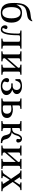

<svg xmlns="http://www.w3.org/2000/svg" viewBox="1909 -2699 802 4660"><g transform="rotate(90 2310.0 -369.0)"><path d="M51.8 -317.9Q51.8 -447.3 81.1 -534.2Q85.9 -548.3 94.2 -564.5Q102.5 -580.6 119.4 -602.8Q136.2 -625 157.5 -643.6Q178.7 -662.1 211.2 -678.2Q243.7 -694.3 280.8 -701.2Q309.1 -706.5 349.1 -711.4Q389.2 -716.3 409.9 -719Q430.7 -721.7 449.5 -729.5Q468.3 -737.3 474.1 -750H500Q492.7 -728.5 483.2 -711.2Q473.6 -693.8 464.1 -681.9Q454.6 -669.9 440.9 -660.6Q427.2 -651.4 417.2 -646.2Q407.2 -641.1 390.6 -636.7Q374 -632.3 364.7 -630.6Q355.5 -628.9 337.6 -626.2Q319.8 -623.5 312 -622.1Q219.7 -606 179.9 -582.3Q140.1 -558.6 116.2 -509.8Q106.9 -492.7 98.4 -447.5Q89.8 -402.3 89.8 -372.1L94.2 -370.1Q107.9 -399.4 123.5 -421.4Q139.2 -443.4 162.1 -462.6Q185.1 -481.9 217 -491.9Q249 -502 289.1 -502Q408.2 -502 468.5 -435.3Q528.8 -368.7 528.8 -245.1Q528.8 -121.6 468.5 -54.7Q408.2 12.2 289.1 12.2Q252.4 12.2 221.9 5.4Q191.4 -1.5 168.7 -12.5Q146 -23.4 127.9 -41.3Q109.9 -59.1 97.9 -77.1Q85.9 -95.2 77.1 -120.4Q68.4 -145.5 63.5 -167.2Q58.6 -189 55.9 -217.5Q53.2 -246.1 52.5 -267.8Q51.8 -289.6 51.8 -317.9ZM187.3 -408.9Q152.8 -351.1 152.8 -245.1Q152.8 -139.2 187.3 -81.1Q221.7 -22.9 289.1 -22.9Q356.4 -22.9 390.6 -81.1Q424.8 -139.2 424.8 -245.1Q424.8 -351.1 390.6 -408.9Q356.4 -466.8 289.1 -466.8Q221.7 -466.8 187.3 -408.9Z M593.8 -90.8Q593.8 -120.1 608.4 -135Q623 -149.9 641.6 -149.9Q659.7 -149.9 673.6 -138.2Q687.5 -126.5 687.5 -110.8Q687.5 -101.6 675 -81.1Q662.6 -60.5 662.6 -46.9Q662.6 -22.9 691.4 -22.9Q795.4 -22.9 795.4 -402.8Q795.4 -417.5 795.2 -424.6Q794.9 -431.6 791.7 -439.2Q788.6 -446.8 785.2 -449.5Q781.7 -452.1 771.7 -454.8Q761.7 -457.5 751.5 -458.5Q741.2 -459.5 720.7 -460.9V-490.2H1161.6V-460.9Q1141.1 -459.5 1130.9 -458.5Q1120.6 -457.5 1110.6 -454.8Q1100.6 -452.1 1096.9 -449.5Q1093.3 -446.8 1090.1 -439.5Q1086.9 -432.1 1086.7 -424.8Q1086.4 -417.5 1086.4 -402.8V-86.9Q1086.4 -72.3 1086.7 -64.9Q1086.9 -57.6 1090.1 -50.3Q1093.3 -43 1096.9 -40.3Q1100.6 -37.6 1110.6 -34.9Q1120.6 -32.2 1130.9 -31.2Q1141.1 -30.3 1161.6 -28.8V0H917.5V-28.8Q938 -30.3 948.2 -31.2Q958.5 -32.2 968.5 -34.9Q978.5 -37.6 982.2 -40.3Q985.8 -43 989 -50.3Q992.2 -57.6 992.4 -64.9Q992.7 -72.3 992.7 -86.9V-399.9Q992.7 -411.6 992.7 -416.7Q992.7 -421.9 991.2 -429.4Q989.7 -437 988.8 -439.2Q987.8 -441.4 983.2 -445.3Q978.5 -449.2 974.6 -450Q970.7 -450.7 960.9 -452.1Q951.2 -453.6 942.6 -454.1Q934.1 -454.6 917.5 -455.1H910.6Q894 -454.6 885.5 -454.1Q877 -453.6 867.2 -452.1Q857.4 -450.7 853.5 -450Q849.6 -449.2 845 -445.3Q840.3 -441.4 839.4 -439.2Q838.4 -437 836.9 -429.4Q835.4 -421.9 835.4 -416.7Q835.4 -411.6 835.4 -399.9Q835.4 12.2 703.6 12.2Q676.3 12.2 655.8 4.4Q635.3 -3.4 623.8 -14.6Q612.3 -25.9 605.2 -40.8Q598.1 -55.7 595.9 -67.6Q593.8 -79.6 593.8 -90.8Z M1225.6 0V-28.8Q1246.1 -30.3 1256.3 -31.2Q1266.6 -32.2 1276.6 -34.9Q1286.6 -37.6 1290 -40.3Q1293.5 -43 1296.6 -50.5Q1299.8 -58.1 1300 -65.2Q1300.3 -72.3 1300.3 -86.9V-402.8Q1300.3 -417.5 1300 -424.6Q1299.8 -431.6 1296.6 -439.2Q1293.5 -446.8 1290 -449.5Q1286.6 -452.1 1276.6 -454.8Q1266.6 -457.5 1256.3 -458.5Q1246.1 -459.5 1225.6 -460.9V-490.2H1469.2V-460.9Q1448.7 -459.5 1438.5 -458.5Q1428.2 -457.5 1418.2 -454.8Q1408.2 -452.1 1404.8 -449.5Q1401.4 -446.8 1398.2 -439.2Q1395 -431.6 1394.8 -424.6Q1394.5 -417.5 1394.5 -402.8V-145L1624.5 -409.2Q1624.5 -442.4 1613.3 -449.7Q1602.1 -457 1549.3 -460.9V-490.2H1793.5V-460.9Q1772.9 -459.5 1762.7 -458.5Q1752.4 -457.5 1742.4 -454.8Q1732.4 -452.1 1728.8 -449.5Q1725.1 -446.8 1721.9 -439.5Q1718.8 -432.1 1718.5 -424.8Q1718.3 -417.5 1718.3 -402.8V-86.9Q1718.3 -72.3 1718.5 -64.9Q1718.8 -57.6 1721.9 -50.3Q1725.1 -43 1728.8 -40.3Q1732.4 -37.6 1742.4 -34.9Q1752.4 -32.2 1762.7 -31.2Q1772.9 -30.3 1793.5 -28.8V0H1549.3V-28.8Q1569.8 -30.3 1580.1 -31.2Q1590.3 -32.2 1600.3 -34.9Q1610.4 -37.6 1614 -40.3Q1617.7 -43 1620.8 -50.3Q1624 -57.6 1624.3 -64.9Q1624.5 -72.3 1624.5 -86.9V-351.1L1394.5 -86.9Q1394.5 -72.3 1394.8 -65.2Q1395 -58.1 1398.2 -50.5Q1401.4 -43 1404.8 -40.3Q1408.2 -37.6 1418.2 -34.9Q1428.2 -32.2 1438.5 -31.2Q1448.7 -30.3 1469.2 -28.8V0Z M1875 -130.9Q1875 -157.7 1889.2 -173.3Q1903.3 -189 1924.3 -189Q1944.8 -189 1960.4 -178.5Q1976.1 -168 1976.1 -148.9Q1976.1 -136.7 1968 -115.2Q1960 -93.8 1960 -78.1Q1960 -59.6 1993.9 -41.3Q2027.8 -22.9 2067.4 -22.9Q2119.6 -22.9 2151.4 -52Q2183.1 -81.1 2183.1 -129.9Q2183.1 -174.8 2151.4 -208Q2119.6 -241.2 2067.4 -241.2H2004.4V-275.9H2063Q2112.3 -275.9 2138.2 -302.5Q2164.1 -329.1 2164.1 -370.1Q2164.1 -412.1 2136.5 -439.5Q2108.9 -466.8 2060.1 -466.8Q2009.3 -466.8 1979.7 -436.3Q1950.2 -405.8 1933.1 -341.8H1900.4V-455.1Q1948.7 -483.9 1985.4 -492.9Q2022 -502 2073.2 -502Q2153.8 -502 2208.5 -467.5Q2263.2 -433.1 2263.2 -377Q2263.2 -336.4 2234.9 -308.6Q2206.5 -280.8 2159.2 -266.1V-263.2Q2219.2 -248 2253.2 -208.5Q2287.1 -168.9 2287.1 -123Q2287.1 -79.6 2254.9 -48.1Q2222.7 -16.6 2174.3 -2.2Q2126 12.2 2069.3 12.2Q1981 12.2 1928 -29.1Q1875 -70.3 1875 -130.9Z M2369.1 0V-28.8Q2389.6 -30.3 2399.9 -31.2Q2410.2 -32.2 2420.2 -34.9Q2430.2 -37.6 2433.6 -40.3Q2437 -43 2440.2 -50.5Q2443.4 -58.1 2443.6 -65.2Q2443.8 -72.3 2443.8 -86.9V-402.8Q2443.8 -417.5 2443.6 -424.6Q2443.4 -431.6 2440.2 -439.2Q2437 -446.8 2433.6 -449.5Q2430.2 -452.1 2420.2 -454.8Q2410.2 -457.5 2399.9 -458.5Q2389.6 -459.5 2369.1 -460.9V-490.2H2623V-460.9Q2599.6 -459.5 2587.9 -458.5Q2576.2 -457.5 2564.7 -454.6Q2553.2 -451.7 2549.3 -449.2Q2545.4 -446.8 2542 -439.2Q2538.6 -431.6 2538.3 -424.6Q2538.1 -417.5 2538.1 -402.8V-270Q2601.6 -280.8 2631.8 -280.8Q2663.1 -280.8 2692.6 -276.1Q2722.2 -271.5 2750 -260.5Q2777.8 -249.5 2798.3 -233.6Q2818.8 -217.8 2831.3 -193.4Q2843.8 -168.9 2843.8 -139.2Q2843.8 -101.1 2828.6 -73.2Q2813.5 -45.4 2786.9 -30Q2760.3 -14.6 2728.3 -7.3Q2696.3 0 2657.7 0ZM2538.1 -89.8Q2538.1 -77.6 2538.1 -72.8Q2538.1 -67.9 2539.6 -60.3Q2541 -52.7 2541.7 -50.8Q2542.5 -48.8 2547.4 -44.7Q2552.2 -40.5 2555.9 -40Q2559.6 -39.6 2569.6 -37.8Q2579.6 -36.1 2587.9 -35.9Q2596.2 -35.6 2612.8 -35.2H2620.1Q2682.6 -35.2 2711.2 -61Q2739.7 -86.9 2739.7 -140.1Q2739.7 -185.1 2712.2 -214.6Q2684.6 -244.1 2624 -244.1Q2587.9 -244.1 2538.1 -234.9Z M2918 0V-28.8Q2938.5 -30.3 2948.7 -31.2Q2959 -32.2 2969 -34.9Q2979 -37.6 2982.4 -40.3Q2985.8 -43 2989 -50.5Q2992.2 -58.1 2992.4 -65.2Q2992.7 -72.3 2992.7 -86.9V-402.8Q2992.7 -417.5 2992.4 -424.6Q2992.2 -431.6 2989 -439.2Q2985.8 -446.8 2982.4 -449.5Q2979 -452.1 2969 -454.8Q2959 -457.5 2948.7 -458.5Q2938.5 -459.5 2918 -460.9V-490.2H3161.6V-460.9Q3141.1 -459.5 3130.9 -458.5Q3120.6 -457.5 3110.6 -454.8Q3100.6 -452.1 3097.2 -449.5Q3093.8 -446.8 3090.6 -439.2Q3087.4 -431.6 3087.2 -424.6Q3086.9 -417.5 3086.9 -402.8V-263.2H3103.5Q3127.9 -263.2 3147.5 -270Q3167 -276.9 3179.2 -287.1Q3191.4 -297.4 3201.4 -314.5Q3211.4 -331.5 3216.6 -346.2Q3221.7 -360.8 3227.5 -381.8Q3241.2 -432.1 3271.5 -467Q3301.8 -502 3343.8 -502Q3370.1 -502 3390.1 -492.2Q3410.2 -482.4 3420.4 -467.3Q3430.7 -452.1 3435.3 -437.5Q3439.9 -422.9 3439.9 -409.2Q3439.9 -393.1 3429 -377.9Q3418 -362.8 3394.5 -362.8Q3385.3 -362.8 3377 -364.5Q3368.7 -366.2 3360.1 -374Q3351.6 -381.8 3351.6 -395Q3351.6 -401.4 3354.7 -418.5Q3357.9 -435.5 3357.9 -446.8Q3357.9 -466.8 3338.9 -466.8Q3322.8 -466.8 3301.5 -441.9Q3280.3 -417 3273.9 -390.1Q3259.8 -333 3236.3 -295.9Q3212.9 -258.8 3192.9 -253.9V-252Q3258.8 -243.7 3301.3 -207.5Q3343.8 -171.4 3355 -121.1Q3367.7 -61 3389.9 -41Q3412.1 -21 3452.6 -21V12.2H3432.6Q3290.5 12.2 3265.6 -85.9Q3260.7 -105.5 3258.1 -115.5Q3255.4 -125.5 3251 -140.6Q3246.6 -155.8 3243.4 -162.8Q3240.2 -169.9 3235.1 -180.7Q3230 -191.4 3224.9 -196.3Q3219.7 -201.2 3212.2 -207.8Q3204.6 -214.4 3196.3 -217Q3188 -219.7 3177 -222.9Q3166 -226.1 3153.1 -227.1Q3140.1 -228 3124.5 -228H3086.9V-86.9Q3086.9 -72.3 3087.2 -65.2Q3087.4 -58.1 3090.6 -50.5Q3093.8 -43 3097.2 -40.3Q3100.6 -37.6 3110.6 -34.9Q3120.6 -32.2 3130.9 -31.2Q3141.1 -30.3 3161.6 -28.8V0Z M3511.7 0V-28.8Q3532.2 -30.3 3542.5 -31.2Q3552.7 -32.2 3562.7 -34.9Q3572.8 -37.6 3576.2 -40.3Q3579.6 -43 3582.8 -50.5Q3585.9 -58.1 3586.2 -65.2Q3586.4 -72.3 3586.4 -86.9V-402.8Q3586.4 -417.5 3586.2 -424.6Q3585.9 -431.6 3582.8 -439.2Q3579.6 -446.8 3576.2 -449.5Q3572.8 -452.1 3562.7 -454.8Q3552.7 -457.5 3542.5 -458.5Q3532.2 -459.5 3511.7 -460.9V-490.2H3755.4V-460.9Q3734.9 -459.5 3724.6 -458.5Q3714.4 -457.5 3704.3 -454.8Q3694.3 -452.1 3690.9 -449.5Q3687.5 -446.8 3684.3 -439.2Q3681.2 -431.6 3680.9 -424.6Q3680.7 -417.5 3680.7 -402.8V-145L3910.6 -409.2Q3910.6 -442.4 3899.4 -449.7Q3888.2 -457 3835.4 -460.9V-490.2H4079.6V-460.9Q4059.1 -459.5 4048.8 -458.5Q4038.6 -457.5 4028.6 -454.8Q4018.6 -452.1 4014.9 -449.5Q4011.2 -446.8 4008.1 -439.5Q4004.9 -432.1 4004.6 -424.8Q4004.4 -417.5 4004.4 -402.8V-86.9Q4004.4 -72.3 4004.6 -64.9Q4004.9 -57.6 4008.1 -50.3Q4011.2 -43 4014.9 -40.3Q4018.6 -37.6 4028.6 -34.9Q4038.6 -32.2 4048.8 -31.2Q4059.1 -30.3 4079.6 -28.8V0H3835.4V-28.8Q3856 -30.3 3866.2 -31.2Q3876.5 -32.2 3886.5 -34.9Q3896.5 -37.6 3900.1 -40.3Q3903.8 -43 3907 -50.3Q3910.2 -57.6 3910.4 -64.9Q3910.6 -72.3 3910.6 -86.9V-351.1L3680.7 -86.9Q3680.7 -72.3 3680.9 -65.2Q3681.2 -58.1 3684.3 -50.5Q3687.5 -43 3690.9 -40.3Q3694.3 -37.6 3704.3 -34.9Q3714.4 -32.2 3724.6 -31.2Q3734.9 -30.3 3755.4 -28.8V0Z M4112.3 0V-28.8Q4148.4 -31.2 4167.2 -39.1Q4186 -46.9 4204.1 -71.8Q4248 -129.9 4321.3 -236.8Q4226.1 -378.4 4193.4 -423.8Q4176.3 -447.8 4163.6 -453.6Q4150.9 -459.5 4119.1 -460.9V-490.2H4328.1V-460.9L4298.3 -458Q4287.6 -456.5 4285.4 -449.5Q4283.2 -442.4 4289.6 -433.1L4373.5 -308.1H4374.5Q4425.8 -387.7 4454.1 -434.1Q4466.8 -454.6 4447.3 -457L4408.2 -460.9V-490.2H4594.2V-460.9Q4557.1 -459.5 4541.7 -452.9Q4526.4 -446.3 4507.3 -422.9Q4442.9 -345.7 4396.5 -275.9Q4460 -174.8 4533.2 -69.8Q4550.8 -44.4 4567.1 -37.4Q4583.5 -30.3 4620.1 -28.8V0H4385.3V-28.8L4427.2 -34.2Q4450.7 -37.1 4434.6 -62L4345.2 -201.2H4343.3Q4277.8 -102.5 4255.4 -58.1Q4244.1 -36.6 4262.2 -34.2L4304.2 -28.8V0Z"/></g></svg>

Font: Heuristica
Style: Regular
Weight: 400
Version: Version 1.0.2